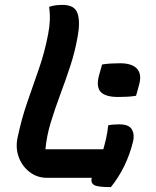

<svg xmlns="http://www.w3.org/2000/svg" viewBox="-20 -728 640 786"><path d="M398 -464Q415 -467 435 -468Q455 -469 472 -469Q520 -469 540.5 -447Q561 -425 550 -383L537 -336Q520 -333 500.5 -332Q481 -331 464 -331Q412 -331 392.5 -351.5Q373 -372 385 -418ZM173 0Q132 0 101 -24Q70 -48 56.5 -85.5Q43 -123 52 -165Q68 -241 91.5 -309Q115 -377 139 -445.5Q163 -514 177 -588Q189 -648 181 -700Q196 -705 209.5 -706.5Q223 -708 236 -708Q286 -708 297.5 -673Q309 -638 298 -579Q287 -516 267.5 -457Q248 -398 226.5 -340.5Q205 -283 188 -227.5Q171 -172 166 -117H403Q409 -138 414.5 -162Q420 -186 423 -215Q432 -217 443.5 -218Q455 -219 468 -219Q509 -219 520.5 -197Q532 -175 524 -146Q498 -42 434 38Q378 38 364.5 29Q351 20 355 3Q355 1 356 0Z"/></svg>

Font: Recursive Mn Csl St SmB
Style: Italic
Weight: 600
Italic angle: -15°
Monospace: yes
Version: Version 1.079;hotconv 1.0.112;makeotfexe 2.5.65598; ttfautoh